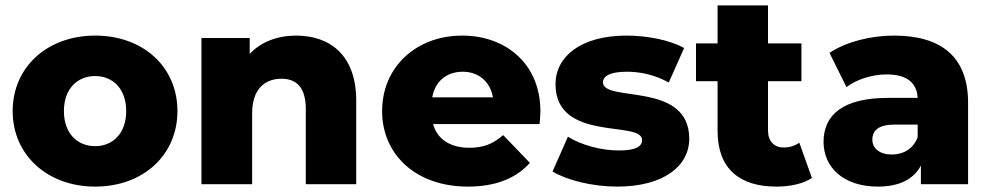

<svg xmlns="http://www.w3.org/2000/svg" viewBox="-20 -683 3670 712"><path d="M333 9C511 9 638 -108 638 -271C638 -435 511 -551 333 -551C156 -551 27 -435 27 -271C27 -108 156 9 333 9ZM333 -141C267 -141 217 -188 217 -271C217 -354 267 -401 333 -401C398 -401 448 -354 448 -271C448 -188 398 -141 333 -141Z M1078 -551C1009 -551 948 -528 906 -483V-542H727V0H915V-262C915 -353 962 -391 1024 -391C1080 -391 1114 -358 1114 -279V0H1301V-310C1301 -477 1205 -551 1078 -551Z M1583 -322C1593 -381 1636 -417 1696 -417C1755 -417 1798 -380 1808 -322ZM1715 9C1817 9 1893 -21 1945 -79L1846 -182C1809 -150 1774 -135 1720 -135C1650 -135 1601 -167 1586 -223H1981C1982 -238 1984 -256 1984 -270C1984 -448 1854 -551 1694 -551C1524 -551 1397 -435 1397 -271C1397 -110 1522 9 1715 9Z M2269 9C2443 9 2536 -69 2536 -168C2536 -384 2216 -301 2216 -378C2216 -399 2239 -417 2304 -417C2352 -417 2406 -407 2460 -377L2517 -505C2463 -535 2379 -551 2303 -551C2134 -551 2040 -473 2040 -371C2040 -154 2361 -238 2361 -164C2361 -140 2339 -125 2275 -125C2209 -125 2136 -145 2086 -176L2029 -47C2082 -15 2176 9 2269 9Z M2952 -522H2828V-663H2641V-522H2561V-382H2641V-197C2641 -59 2721 9 2859 9C2909 9 2958 -1 2991 -23L2944 -154C2928 -142 2907 -136 2886 -136C2851 -136 2828 -159 2828 -199V-382H2952Z M3383 -174C3367 -131 3330 -110 3287 -110C3242 -110 3215 -133 3215 -165C3215 -199 3237 -221 3299 -221H3383ZM3236 9C3314 9 3368 -18 3395 -69V0H3570V-301C3570 -473 3470 -551 3295 -551C3209 -551 3118 -528 3056 -487L3119 -360C3157 -389 3215 -407 3268 -407C3343 -407 3380 -376 3383 -320H3273C3106 -320 3034 -257 3034 -157C3034 -64 3106 9 3236 9Z"/></svg>

Font: Montserrat-Alt1 ExtBd
Style: Regular
Weight: 800
Designer: Differentunic
Foundry: Differentunic
Version: Version 7.222